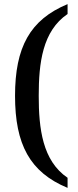

<svg xmlns="http://www.w3.org/2000/svg" viewBox="-20 -782 377 932"><path d="M308 130V81C186 -2 168 -158 168 -317C168 -476 186 -631 308 -714V-762C125 -686 53 -552 53 -317C53 -81 125 54 308 130Z"/></svg>

Font: Noto Serif Armenian SemiCondensed Medium
Style: Regular
Weight: 500
Width: 4
Designer: Monotype Design Team
Foundry: Monotype Imaging Inc.
Version: Version 2.008